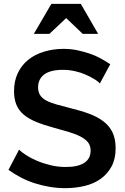

<svg xmlns="http://www.w3.org/2000/svg" viewBox="-20 -970 651 998"><path d="M499 -536Q491 -546 471.5 -558Q452 -570 426.5 -581.5Q401 -593 370 -600Q339 -607 307 -607Q242 -607 210 -583Q178 -559 178 -516Q178 -492 188.5 -475.5Q199 -459 220.5 -447.5Q242 -436 274 -427Q306 -418 349 -407Q403 -394 445.5 -378Q488 -362 518.5 -338.5Q549 -315 565 -281.5Q581 -248 581 -199Q581 -144 560 -105Q539 -66 503.5 -40.5Q468 -15 420 -3.5Q372 8 319 8Q279 8 239.5 1.5Q200 -5 162 -17Q124 -29 89.5 -47Q55 -65 24 -87L79 -192Q91 -180 114.5 -164.5Q138 -149 170.5 -135Q203 -121 242 -111.5Q281 -102 322 -102Q385 -102 418 -123.5Q451 -145 451 -187Q451 -213 437.5 -230Q424 -247 399 -260Q374 -273 339 -283.5Q304 -294 260 -306Q208 -320 169 -336Q130 -352 104 -373.5Q78 -395 65.5 -425Q53 -455 53 -496Q53 -549 72.5 -590Q92 -631 126.5 -659Q161 -687 209 -701.5Q257 -716 310 -716Q348 -716 381 -709Q414 -702 445.5 -691.5Q477 -681 504 -666Q531 -651 553 -636ZM247 -950H400L490 -794H410L324 -876L237 -794H156Z"/></svg>

Font: Rising Sun SemiBold
Style: Regular
Weight: 600
Designer: Matt McInerney, Pablo Impallari, Rodrigo Fuenzalida (Raleway font), Stephen Hutchings (Greek), Cristiano Sobral (main ch
Foundry: The Rising Sun Project Authors
Version: Version 4.327; ttfautohint (v1.8.4.7-5d5b-dirty)